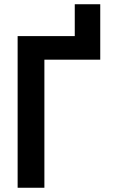

<svg xmlns="http://www.w3.org/2000/svg" viewBox="-20 -884 540 904"><path d="M63 0V-714H332V-864H452V-603H189V0Z"/></svg>

Font: Noto Sans Mono ExtraCondensed
Style: Bold
Weight: 700
Width: 2
Designer: Monotype Design Team
Foundry: Monotype Imaging Inc.
Version: Version 2.014